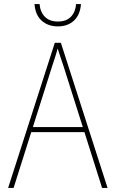

<svg xmlns="http://www.w3.org/2000/svg" viewBox="-20 -926 570 946"><path d="M20 0 250 -715H280L510 0H483L396 -275H134L47 0ZM237 -600 142 -300H388L293 -600Q286 -620 279 -641.5Q272 -663 264 -687Q258 -664 251 -643Q244 -622 237 -600ZM265 -796Q217 -796 185.5 -824Q154 -852 150 -906H175Q178 -867 201 -843.5Q224 -820 265 -820Q307 -820 329.5 -843.5Q352 -867 355 -906H379Q375 -853 344.5 -824.5Q314 -796 265 -796Z"/></svg>

Font: Noto Sans Mono Condensed Thin
Style: Regular
Weight: 100
Width: 3
Designer: Monotype Design Team
Foundry: Monotype Imaging Inc.
Version: Version 2.014; ttfautohint (v1.8.4.7-5d5b)